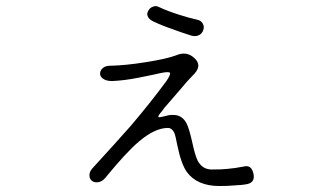

<svg xmlns="http://www.w3.org/2000/svg" viewBox="-20 -624 1040 636"><path d="M506.8 -600.6Q496.1 -606.4 486.3 -601.6Q476.6 -598.6 471.7 -588.9Q465.8 -580.1 468.8 -571.3Q472.7 -560.5 486.3 -553.7Q514.6 -540 551.8 -527.3Q577.1 -517.6 614.3 -505.9Q627.9 -502 639.6 -507.8Q649.4 -512.7 653.3 -524.4Q657.2 -535.2 652.3 -544.9Q646.5 -555.7 633.8 -558.6Q606.4 -564.5 573.2 -575.2Q536.1 -586.9 506.8 -600.6ZM344.7 -406.2Q329.1 -406.2 320.3 -398.4Q311.5 -390.6 311.5 -379.9Q311.5 -370.1 321.3 -363.3Q332 -355.5 351.6 -355.5Q392.6 -357.4 436.5 -366.2Q462.9 -371.1 511.7 -381.8Q539.1 -387.7 543 -382.8Q545.9 -377 531.2 -355.5Q479.5 -285.2 413.1 -207Q360.4 -147.5 286.1 -66.4Q275.4 -54.7 276.4 -42Q276.4 -31.2 285.2 -24.4Q293.9 -18.6 305.7 -20.5Q318.4 -22.5 329.1 -35.2Q399.4 -121.1 440.4 -155.3Q493.2 -200.2 536.1 -200.2Q549.8 -200.2 557.6 -183.6Q561.5 -173.8 567.4 -142.6Q580.1 -81.1 598.6 -54.7Q632.8 -7.8 707 -7.8Q736.3 -7.8 755.9 -9.8Q782.2 -10.7 800.8 -14.6Q826.2 -21.5 819.3 -49.8Q812.5 -79.1 787.1 -72.3Q756.8 -66.4 732.4 -64.5Q715.8 -62.5 681.6 -62.5Q650.4 -62.5 634.8 -91.8Q626 -109.4 616.2 -155.3Q606.4 -199.2 597.7 -215.8Q583 -243.2 554.7 -243.2Q546.9 -244.1 538.1 -242.2Q532.2 -241.2 522.5 -238.3Q506.8 -234.4 504.9 -236.3Q502 -239.3 516.6 -255.9L524.4 -266.6Q557.6 -304.7 574.2 -324.2Q600.6 -356.4 625 -380.9Q649.4 -408.2 624 -431.6Q597.7 -456.1 562.5 -440.4Q531.2 -428.7 462.9 -418Q395.5 -407.2 344.7 -406.2Z"/></svg>

Font: Gulim
Style: Regular
Weight: 400
Version: Version 2.21